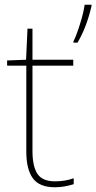

<svg xmlns="http://www.w3.org/2000/svg" viewBox="-20 -780 406 810"><path d="M291 -28V-3Q250 10 212 10Q146 10 118.5 -28Q91 -66 91 -140V-503H10V-525L90 -528L96 -659H117V-528H289V-503H117V-143Q117 -78 138 -46.5Q159 -15 212 -15Q255 -15 291 -28ZM366 -754Q345 -664 307 -600H290V-606Q302 -629 317.5 -678.5Q333 -728 337 -760H366Z"/></svg>

Font: Noto Sans UI Thin
Style: Regular
Weight: 250
Designer: Monotype Design Team
Foundry: Monotype Imaging Inc.
Version: Version 1.001